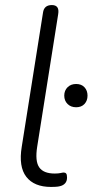

<svg xmlns="http://www.w3.org/2000/svg" viewBox="-20 -731 366 759"><path d="M182 8Q115 8 84 -32Q53 -72 66 -151L150 -681Q154 -711 185 -711Q216 -711 210 -675L127 -151Q118 -94 135 -69.5Q152 -45 196 -45Q211 -45 219.5 -47Q228 -49 232 -49Q238 -49 241.5 -45Q245 -41 245 -29Q245 -15 237.5 -6.5Q230 2 217 5Q210 7 199.5 7.5Q189 8 182 8ZM281 -307Q260 -307 247 -320Q234 -333 234 -353Q234 -373 247 -386Q260 -399 281 -399Q302 -399 314 -386Q326 -373 326 -353Q326 -333 314 -320Q302 -307 281 -307Z"/></svg>

Font: Nunito Light
Style: Italic
Weight: 300
Italic angle: -9°
Designer: Vernon Adams
Foundry: Vernon Adams
Version: Version 3.601; ttfautohint (v1.8.2.53-6de2)